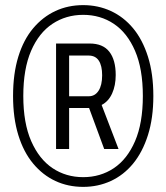

<svg xmlns="http://www.w3.org/2000/svg" viewBox="-20 -718 650 750"><path d="M305 12Q246 12 196.5 -11Q147 -34 109.5 -79Q72 -124 51.5 -190.5Q31 -257 31 -343Q31 -430 51.5 -496.5Q72 -563 109.5 -607.5Q147 -652 196.5 -675Q246 -698 305 -698Q363 -698 413 -675Q463 -652 500 -607.5Q537 -563 558 -496.5Q579 -430 579 -343Q579 -257 558 -190.5Q537 -124 500 -79Q463 -34 413 -11Q363 12 305 12ZM305 -26Q372 -26 424.5 -61Q477 -96 507.5 -166.5Q538 -237 538 -343Q538 -449 507.5 -519.5Q477 -590 424.5 -625Q372 -660 305 -660Q238 -660 185 -625Q132 -590 101.5 -519.5Q71 -449 71 -343Q71 -237 102 -166.5Q133 -96 185.5 -61Q238 -26 305 -26ZM199 -136V-548H330Q382 -548 407 -516Q432 -484 432 -425Q432 -384 418 -353Q404 -322 377 -308L443 -136H387L328 -296H250V-136ZM250 -342H327Q351 -342 365 -363.5Q379 -385 379 -424Q379 -461 366 -481Q353 -501 326 -501H250Z"/></svg>

Font: Archivo Condensed Light
Style: Regular
Weight: 300
Width: 3
Designer: Hector Gatti
Foundry: Omnibus-Type
Version: Version 2.001